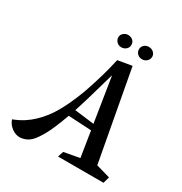

<svg xmlns="http://www.w3.org/2000/svg" viewBox="-177 -884 976 1029"><g transform="rotate(30 311.0 -369.0)"><path d="M349.6 -741.7Q361.3 -731.4 361.3 -714.8Q361.3 -697.8 349.6 -687.5Q336.9 -676.3 320.3 -676.3Q303.7 -676.3 292 -687.5Q279.8 -699.2 279.8 -715.3Q279.8 -731 292 -741.7Q304.2 -752.4 320.3 -752.4Q337.4 -752.4 349.6 -741.7ZM489.7 -714.8Q489.7 -699.2 477.5 -687.5Q465.8 -676.3 448.2 -676.3Q430.7 -676.3 419.4 -687.5Q407.7 -699.2 407.7 -715.3Q407.7 -730.5 419.4 -741.7Q430.7 -752.4 448.2 -752.4Q465.3 -752.4 477.5 -741.7Q489.7 -731 489.7 -714.8ZM422.9 -620.6 525.4 -64.5 612.3 -39.6 601.1 0H319.8L331.1 -35.2L427.7 -52.7L402.8 -210L260.3 -217.8Q225.1 -120.6 200.2 -76.7Q175.3 -33.2 155.8 -14.2Q135.3 5.9 106 11.7Q92.8 13.2 90.8 13.7Q63 13.7 39.6 -3.9Q15.6 -22 6.3 -49.3Q44.4 -64 71.8 -82Q121.6 -114.3 165.5 -170.4Q221.7 -244.1 272.5 -383.8Q314.5 -506.3 335.9 -606ZM396.5 -246.6 353.5 -518.6H351.6L304.2 -353.5Q283.7 -285.2 275.4 -261.7Z"/></g></svg>

Font: Neuton Cursive
Style: Regular
Weight: 500
Designer: Brian M Zick
Version: Version 1.43